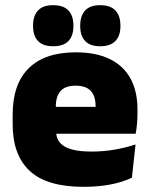

<svg xmlns="http://www.w3.org/2000/svg" viewBox="-20 -710 580 743"><path d="M303 13Q161.5 13 95.2 -48.5Q29 -110 29 -228.5V-267Q29 -384.5 91.2 -446Q153.5 -507.5 273 -507.5Q352.5 -507.5 405.5 -481.2Q458.5 -455 485.2 -405.8Q512 -356.5 512 -287V-271.5Q512 -251.5 510.2 -230.8Q508.5 -210 505 -192.5H346.5Q348.5 -223 349.2 -250Q350 -277 350 -298.5Q350 -324.5 342 -342.2Q334 -360 317 -369.2Q300 -378.5 273 -378.5Q232.5 -378.5 214.2 -357.5Q196 -336.5 196 -298V-253.5L197 -234.5V-203.5Q197 -188 202.5 -173.5Q208 -159 222.8 -147.8Q237.5 -136.5 264.8 -130Q292 -123.5 335.5 -123.5Q380 -123.5 422.5 -130.8Q465 -138 504.5 -151L490.5 -22.5Q456 -5.5 408.2 3.8Q360.5 13 303 13ZM122.5 -192.5V-296.5H469.5V-192.5ZM185.5 -531Q146.5 -531 127.2 -551.2Q108 -571.5 108 -608V-612Q108 -649 127.2 -669.5Q146.5 -690 185.5 -690Q225.5 -690 244.8 -669.5Q264 -649 264 -612V-608Q264 -571.5 244.8 -551.2Q225.5 -531 185.5 -531ZM368 -531Q328.5 -531 309.5 -551.2Q290.5 -571.5 290.5 -608V-612Q290.5 -649 309.5 -669.5Q328.5 -690 368 -690Q407 -690 426.5 -669.5Q446 -649 446 -612V-608Q446 -571.5 426.5 -551.2Q407 -531 368 -531Z"/></svg>

Font: Anek Odia Medium ExtraBold
Style: Regular
Weight: 800
Version: Version 1.003